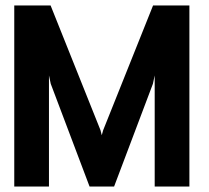

<svg xmlns="http://www.w3.org/2000/svg" viewBox="-20 -680 762 700"><path d="M670.5 0H544V-405L537.5 -374.5L396 0H306.5L165 -374.5L158.5 -405V0H32V-660H164.5L346.5 -205L351 -187L356 -205L538 -660H670.5Z"/></svg>

Font: Lucymar Sans SemiBold
Style: Regular
Weight: 600
Foundry: The League of Moveable Type (original font) / Main changes by Cristiano Sobral with portions from Mirco Monsees
Version: Version 2.001;August 30, 2020;FontCreator 13.0.0.2681 64-bit